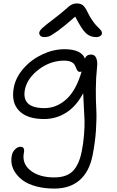

<svg xmlns="http://www.w3.org/2000/svg" viewBox="-20 -806 673 1108"><path d="M235.8 -591.8Q220.2 -591.8 212.4 -600.1Q204.6 -608.4 207 -620.1Q209.5 -630.4 225.8 -645.5Q242.2 -660.6 303.2 -707Q325.2 -723.6 346.7 -742.2Q368.2 -760.7 377 -768.3Q385.7 -775.9 397.2 -781Q408.7 -786.1 422.9 -786.1Q444.8 -786.1 458.3 -775.6Q471.7 -765.1 485.8 -734.9Q498 -710 511.7 -689.7Q525.4 -669.4 535.4 -659.2Q545.4 -648.9 554 -640.4Q562.5 -631.8 565.9 -625.2Q569.3 -618.7 567.9 -610.8Q566.4 -602.5 557.1 -597.2Q547.9 -591.8 535.2 -591.8Q500.5 -591.8 475.8 -614.5Q451.2 -637.2 414.1 -710Q352.5 -655.8 314.5 -628.4Q276.4 -601.1 263.4 -596.4Q250.5 -591.8 235.8 -591.8ZM293.9 282.2Q236.8 282.2 190.7 270Q144.5 257.8 116.2 238Q87.9 218.3 70.3 193.1Q52.7 168 47.9 142.6Q43 117.2 47.9 92.8Q51.3 71.8 66.4 56.4Q81.5 41 98.1 41Q124 41 118.2 73.2Q105 137.2 155.5 177.5Q206.1 217.8 293 217.8Q364.3 217.8 400.1 181.4Q436 145 451.2 69.8Q461.4 20.5 465.1 -30.3Q468.8 -81.1 467.8 -112.5Q466.8 -144 463.6 -194.8Q460.4 -245.6 460 -268.1Q420.9 -193.8 362.8 -156.5Q304.7 -119.1 233.9 -119.1Q135.7 -119.1 89.4 -167.7Q43 -216.3 60.1 -303.2Q71.8 -361.3 116.7 -412.1Q161.6 -462.9 224.9 -492.4Q288.1 -522 352.1 -522Q448.7 -522 470.2 -467.8Q478.5 -491.2 505.9 -491.2Q527.3 -491.2 535.6 -470.2Q543.9 -449.2 540 -418Q533.2 -355 533 -290.5Q532.7 -226.1 535.6 -176.8Q538.6 -127.4 533.9 -56.4Q529.3 14.6 514.2 90.8Q495.6 184.6 439.7 233.4Q383.8 282.2 293.9 282.2ZM124 -290Q113.3 -236.8 141.1 -209.5Q168.9 -182.1 236.8 -182.1Q306.2 -182.1 362.8 -233.2Q419.4 -284.2 451.2 -394Q446.8 -391.1 441.9 -391.1Q432.6 -391.1 427.5 -397.7Q422.4 -404.3 418.9 -414.1Q415.5 -423.8 409.7 -433.3Q403.8 -442.9 388.9 -449.5Q374 -456.1 350.1 -456.1Q271.5 -456.1 204.6 -405.8Q137.7 -355.5 124 -290Z"/></svg>

Font: Shantell Sans Irregular Bouncy
Style: Italic
Weight: 300
Italic angle: -11.31°
Designer: Stephen Nixon, Anya Danilova, Shantell Martin
Foundry: Arrow Type
Version: Version 1.006;[9816181b4]